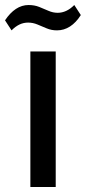

<svg xmlns="http://www.w3.org/2000/svg" viewBox="-38 -745 342 765"><path d="M184 -540V0H83V-540ZM-18 -664Q2 -694 25.5 -709.5Q49 -725 76 -725Q99 -725 118 -717.5Q137 -710 155 -702Q173 -694 192 -694Q209 -694 225.5 -701.5Q242 -709 258 -725L284 -685Q265 -655 241 -639.5Q217 -624 189 -624Q167 -624 148 -632Q129 -640 111 -647.5Q93 -655 74 -655Q56 -655 40 -647.5Q24 -640 8 -624Z"/></svg>

Font: Pathway Extreme 28pt Medium
Style: Regular
Weight: 500
Designer: Eduardo Rodriguez Tunni
Foundry: Eduardo Rodriguez Tunni
Version: Version 1.001;gftools[0.9.26]